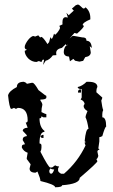

<svg xmlns="http://www.w3.org/2000/svg" viewBox="-20 -792 484 823"><path d="M82 -441.4Q94.7 -437 94.7 -432.6L115.7 -437H119.6Q127 -437 145 -405.8L174.3 -383.3Q178.7 -383.3 178.7 -378.9V-374Q178.7 -365.2 153.3 -365.2V-360.8Q161.6 -350.1 161.6 -342.8Q157.7 -328.1 157.7 -311.5Q175.3 -302.7 178.7 -302.7V-289.1H166L157.7 -293.5Q157.7 -284.7 149.4 -284.7Q149.4 -247.1 170.4 -231V-226.6Q149.4 -226.6 149.4 -177.2Q157.7 -175.8 157.7 -168.5V-159.2Q157.7 -149.4 153.3 -141.6Q188 -74.2 195.3 -74.2H203.6L216.3 -83.5Q223.6 -78.6 233.4 -78.6L229 -69.8V-61Q229 -54.7 241.7 -47.4H254.4Q313 -97.7 346.7 -168.5Q342.8 -176.8 342.8 -181.6H346.7Q346.7 -186 342.8 -186Q347.7 -239.7 359.4 -239.7Q354 -274.9 346.7 -289.1Q346.7 -296.9 355 -315.9Q338.4 -325.2 338.4 -338.4L342.8 -347.2Q339.4 -360.8 325.7 -365.2L330.1 -374V-410.2Q313 -410.2 313 -418.9Q333 -423.3 351.1 -441.4H359.4Q397.5 -441.4 397.5 -418.9Q393.1 -413.1 393.1 -396.5L418.5 -374Q418.5 -369.6 414.1 -360.8Q418.5 -328.6 422.4 -320.3Q418.5 -312.5 418.5 -302.7V-289.1Q435.1 -289.1 435.1 -249Q430.2 -249 418.5 -208.5Q410.2 -204.1 405.8 -204.1V-186L401.4 -154.8Q405.8 -154.8 405.8 -150.4Q397.5 -148.9 397.5 -141.6L401.4 -123.5Q397.5 -110.4 393.1 -110.4L397.5 -101.1Q397 -94.2 321.8 -29.8Q321.8 -3.4 246.1 2Q246.1 10.7 216.3 10.7Q216.3 -1 153.3 -16.1Q153.3 -26.9 140.6 -56.6L132.3 -51.8Q106.9 -51.8 106.9 -69.8L111.3 -87.9L94.7 -110.4V-114.7L98.6 -137.2Q81.5 -143.1 73.7 -159.2V-164.1Q73.7 -172.9 85.9 -172.9V-177.2L77.6 -190.9V-195.3Q77.6 -206.5 94.7 -208.5V-212.9L77.6 -231Q77.6 -243.2 98.6 -244.6L90.3 -266.6Q98.6 -266.6 98.6 -275.9Q98.6 -329.6 56.6 -329.6L48.3 -325.2L40 -329.6Q31.7 -325.2 27.3 -325.2Q20 -331.5 14.6 -383.3Q19 -401.9 52.2 -418.9Q52.2 -441.4 82 -441.4ZM323.2 -408.7H327.1V-395H314.5V-399.4Q315.9 -408.7 323.2 -408.7ZM162.6 -213.9H166.5V-200.7H162.6Q153.8 -200.7 153.8 -209.5ZM195.3 -69.8 191.4 -61V-56.6Q192.4 -47.4 199.7 -47.4Q206.1 -47.4 212.4 -65.4Q202.6 -65.4 195.3 -69.8ZM165 -537.1Q164.1 -536.6 163.6 -536.1Q159.2 -532.2 157.7 -525.9L146.5 -530.3L136.2 -526.4Q126.5 -526.4 117.2 -530.5Q107.9 -534.7 101.3 -541.3Q94.7 -547.9 90.3 -556.4Q85.9 -564.9 85.9 -574.2L95.7 -578.6Q85.9 -581.1 85.9 -590.3Q85.9 -596.7 90.3 -605Q94.7 -613.3 100.3 -620.6Q106 -627.9 112.5 -632.8Q119.1 -637.7 122.6 -637.7L130.9 -635.3L144 -640.6L152.8 -630.4Q153.3 -633.8 156.7 -633.8Q164.1 -633.8 183.6 -603L190.4 -611.3L196.3 -633.3Q198.7 -626 201.2 -626Q203.1 -626 204.8 -629.2Q206.5 -632.3 208 -636.7Q209.5 -641.1 210.4 -644.3Q211.4 -647.5 212.4 -647.5L215.8 -642.6Q216.3 -642.6 220 -646Q223.6 -649.4 227.3 -654.1Q231 -658.7 234.1 -664.3Q237.3 -669.9 237.3 -673.8L234.4 -681.2L248 -687.5L247.6 -695.8Q247.6 -718.3 261.7 -718.3L271 -716.8L264.6 -737.3L274.4 -726.6L296.4 -746.6L288.1 -754.9L304.7 -769.5L313 -772.5Q316.9 -772.5 320.3 -769.8Q323.7 -767.1 327.1 -763.9Q330.6 -760.7 333.3 -758.1Q335.9 -755.4 339.4 -755.4Q342.8 -755.4 346.7 -760.7Q367.2 -744.1 367.2 -714.4V-709Q334.5 -695.3 334.5 -684.6L339.4 -681.2Q339.4 -673.3 310.1 -647.9L299.3 -650.9L278.3 -627.4L286.1 -633.8Q288.6 -638.2 296.4 -638.2L332 -631.8Q350.1 -631.8 350.1 -621.1L351.1 -617.2Q371.6 -617.2 373.5 -586.4L364.7 -594.2L369.1 -567.4Q369.1 -556.2 357.4 -550.3L345.2 -546.9L336.4 -531.2L320.3 -527.8L301.8 -531.7L294.4 -539.6L279.8 -529.3L275.9 -549.3Q253.4 -550.8 253.4 -568.8Q253.4 -581.1 259.8 -592.8L270 -599.6Q269 -600.1 268.1 -600.1L264.6 -596.2L262.2 -603L245.6 -586.9Q220.7 -582 220.7 -564.5L221.7 -555.7L206.5 -554.7Q191.9 -534.7 175.8 -531.7L164.6 -513.7L168.9 -534.7Q166.5 -535.6 165 -537.1Z"/></svg>

Font: Truetypewriter PolyglOTT
Style: Regular
Weight: 400
Designer: Sergey Beatoff a.k.a. Sam_T
Version: Version 3.76